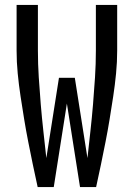

<svg xmlns="http://www.w3.org/2000/svg" viewBox="-20 -755 540 775"><path d="M197 0H132Q122 -45 112.5 -91Q103 -137 94 -182.5Q85 -228 77.5 -274Q70 -320 63 -366Q56 -412 51.5 -458.5Q47 -505 47 -551V-735H133V-551Q133 -497 136.5 -442.5Q140 -388 144.5 -334Q149 -280 155 -226Q161 -172 167 -117L218 -441H282L333 -117Q339 -172 345 -226Q351 -280 355.5 -334Q360 -388 363.5 -442.5Q367 -497 367 -551V-735H453V-551Q453 -505 448.5 -458.5Q444 -412 437 -366Q430 -320 422.5 -274Q415 -228 406 -182.5Q397 -137 387.5 -91Q378 -45 368 0H303L250 -337Z"/></svg>

Font: Iosevka Term Curly Medium
Style: Regular
Weight: 500
Designer: Belleve Invis
Foundry: Belleve Invis
Version: Version 32.3.0